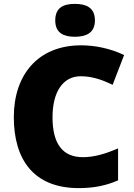

<svg xmlns="http://www.w3.org/2000/svg" viewBox="-20 -957 689 987"><path d="M365 -937C309 -937 264 -920 264 -852C264 -786 309 -768 365 -768C420 -768 468 -786 468 -852C468 -920 420 -937 365 -937ZM395 -565C455 -565 507 -546 559 -521L618 -674C545 -709 466 -724 397 -724C174 -724 51 -571 51 -355C51 -138 152 10 385 10C459 10 524 -2 587 -30V-194C528 -169 469 -149 406 -149C301 -149 250 -219 250 -354C250 -487 305 -565 395 -565Z"/></svg>

Font: Noto Sans UI Black
Style: Regular
Weight: 900
Designer: Monotype Design Team
Foundry: Monotype Imaging Inc.
Version: Version 1.901